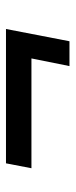

<svg xmlns="http://www.w3.org/2000/svg" viewBox="170 -550 247 626"><g transform="rotate(-90 293.0 -237.5)"><path d="M511 -341 471 -134H390L415 -258H57L73 -341Z"/></g></svg>

Font: Piazzolla SemiBold
Style: Italic
Weight: 600
Italic angle: -11.3°
Designer: Juan Pablo del Peral
Foundry: Huerta Tipografica
Version: Version 1.330